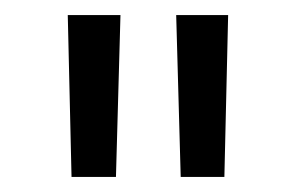

<svg xmlns="http://www.w3.org/2000/svg" viewBox="-20 -710 393 255"><path d="M134 -475H75L70 -690H140ZM278 -475H220L214 -690H283Z"/></svg>

Font: Exo 2.0
Style: Regular
Weight: 400
Designer: Natanael Gama
Version: Version 1.001;PS 001.001;hotconv 1.0.70;makeotf.lib2.5.58329